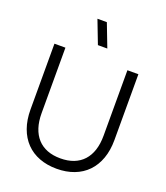

<svg xmlns="http://www.w3.org/2000/svg" viewBox="-171 -1076 1044 1208"><g transform="rotate(20 351.0 -472.5)"><path d="M270.5 -960H333.5L393 -805H330ZM351 15Q287 15 235 -4.8Q183 -24.5 146.2 -62.5Q109.5 -100.5 89.8 -155.2Q70 -210 70 -280V-720H143.5V-281.5Q143.5 -227 157.2 -184.8Q171 -142.5 197.5 -113.5Q224 -84.5 262.5 -69.5Q301 -54.5 351 -54.5Q401 -54.5 439.5 -69.5Q478 -84.5 504.5 -113.5Q531 -142.5 544.8 -184.8Q558.5 -227 558.5 -281.5V-720H632V-280Q632 -210 612.2 -155.2Q592.5 -100.5 555.8 -62.5Q519 -24.5 467 -4.8Q415 15 351 15Z"/></g></svg>

Font: Vela Sans
Style: Regular
Weight: 400
Designer: Principal design: Mikhail Sharanda - project Manrope.
Design modification: Ravid Balaliev
Foundry: Mikhail Sharanda
Version: Version 1.001